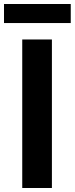

<svg xmlns="http://www.w3.org/2000/svg" viewBox="-20 -938 373 958"><path d="M91 0H239V-741H91ZM0 -823H333V-918H0Z"/></svg>

Font: Source Han Sans KR
Style: Bold
Weight: 700
Designer: Ryoko NISHIZUKA 西塚涼子 (kana, bopomofo & ideographs); Paul D. Hunt (Latin, Greek & Cyrillic); Sandoll Communications 산돌커뮤니
Foundry: Adobe
Version: Version 2.004;hotconv 1.0.118;makeotfexe 2.5.65603